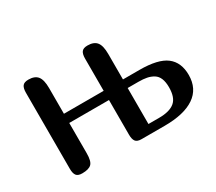

<svg xmlns="http://www.w3.org/2000/svg" viewBox="-99 -697 1002 891"><g transform="rotate(-30 402.0 -251.0)"><path d="M501 -419.9V-283.2H588.9Q689 -283.2 732.4 -249.8Q775.9 -216.3 775.9 -148.9Q775.9 -75.2 720.5 -37.6Q665 0 561 0H437Q414.1 0 405.5 -11.5Q397 -22.9 397 -46.9V-232.9H184.1V-70.8Q184.1 -28.3 169.7 -14.2Q155.3 0 120.1 0Q97.2 0 88.6 -11.5Q80.1 -22.9 80.1 -46.9V-455.1Q80.1 -479 88.6 -490.5Q97.2 -502 120.1 -502Q153.8 -502 168.9 -483.2Q184.1 -464.4 184.1 -419.9V-282.2H397V-455.1Q397 -479 405.5 -490.5Q414.1 -502 437 -502Q470.7 -502 485.8 -483.2Q501 -464.4 501 -419.9ZM500 -44.9H557.1Q613.3 -44.9 640.6 -67.4Q668 -89.8 668 -145Q668 -173.3 660.2 -192.4Q652.3 -211.4 636.5 -220.9Q620.6 -230.5 602.1 -234.1Q583.5 -237.8 557.1 -237.8H500Z"/></g></svg>

Font: Marmelad
Style: Regular
Weight: 400
Designer: Manvel Shmavonyan
Foundry: Cyreal (www.cyreal.org)
Version: Version 1.000